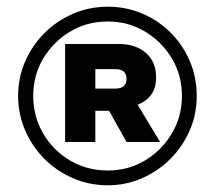

<svg xmlns="http://www.w3.org/2000/svg" viewBox="-20 -763 640 572"><path d="M301 -211Q246 -211 197.5 -232Q149 -253 112.5 -289.5Q76 -326 55 -374.5Q34 -423 34 -477Q34 -532 55 -580Q76 -628 112.5 -664.5Q149 -701 197.5 -722Q246 -743 301 -743Q356 -743 404 -722.5Q452 -702 488.5 -665.5Q525 -629 545.5 -581Q566 -533 566 -477Q566 -422 545 -374Q524 -326 487.5 -289.5Q451 -253 403 -232Q355 -211 301 -211ZM301 -255Q362 -255 412 -285Q462 -315 492 -365.5Q522 -416 522 -477Q522 -539 492 -589Q462 -639 412 -669Q362 -699 301 -699Q239 -699 189 -669Q139 -639 109 -589Q79 -539 79 -477Q79 -416 108.5 -365.5Q138 -315 188.5 -285Q239 -255 301 -255ZM174 -340V-632H333Q384 -632 414.5 -605.5Q445 -579 445 -533Q445 -501 430.5 -481Q416 -461 390 -451L457 -340H357L305 -433H264V-340ZM264 -499H323Q340 -499 348.5 -506.5Q357 -514 357 -528Q357 -557 323 -557H264Z"/></svg>

Font: REM Medium ExtraBold
Style: Regular
Weight: 800
Version: Version 1.005;gftools[0.9.28]